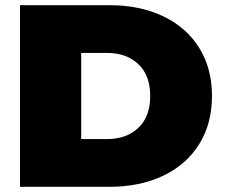

<svg xmlns="http://www.w3.org/2000/svg" viewBox="-20 -720 866 740"><path d="M57 -700V0H402C480 0 548.8 -14.2 608.5 -42.5C668.2 -70.8 714.5 -111.3 747.5 -164C780.5 -216.7 797 -278.7 797 -350C797 -421.3 780.5 -483.3 747.5 -536C714.5 -588.7 668.2 -629.2 608.5 -657.5C548.8 -685.8 480 -700 402 -700ZM392 -184H293V-516H392C442.7 -516 483.2 -501.5 513.5 -472.5C543.8 -443.5 559 -402.7 559 -350C559 -297.3 543.8 -256.5 513.5 -227.5C483.2 -198.5 442.7 -184 392 -184Z"/></svg>

Font: Montserrat Custom Black
Style: Regular
Weight: 900
Designer: Julieta Ulanovsky
Foundry: Julieta Ulanovsky
Version: Version 7.200